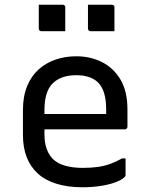

<svg xmlns="http://www.w3.org/2000/svg" viewBox="-20 -781 640 812"><path d="M303 -543Q362 -543 411 -518.5Q460 -494 489.5 -444.5Q519 -395 519 -318V-245Q519 -242 517.5 -239.5Q516 -237 514 -235.5Q512 -234 508 -234H168V-211Q168 -189 172 -170.5Q176 -152 183.5 -137Q191 -122 202 -110Q222 -90 254.5 -80.5Q287 -71 330 -71Q366 -71 394 -75Q422 -79 446.5 -88Q471 -97 496 -111H511V-40Q511 -38 510 -36Q509 -34 507 -32Q495 -20 468 -10Q441 0 405 5.5Q369 11 329 11Q268 11 220 -3.5Q172 -18 140.5 -46.5Q109 -75 93 -116Q77 -157 77 -211V-315Q77 -373 94.5 -416Q112 -459 143 -487Q174 -515 215 -529Q256 -543 303 -543ZM168 -299H429V-319Q429 -358 420.5 -386.5Q412 -415 394 -433Q378 -448 355 -455.5Q332 -463 303 -463Q238 -463 203 -428.5Q168 -394 168 -316ZM144 -761H245Q249 -761 251 -759.5Q253 -758 254.5 -756Q256 -754 256 -750V-649H155Q152 -649 149.5 -650.5Q147 -652 145.5 -654.5Q144 -657 144 -660ZM352 -761H453Q457 -761 459 -759.5Q461 -758 462.5 -756Q464 -754 464 -750V-649H363Q360 -649 357.5 -650.5Q355 -652 353.5 -654.5Q352 -657 352 -660Z"/></svg>

Font: Code D OnePiece
Style: Regular
Weight: 400
Version: Version 1.085; ttfautohint (v1.8.4.7-5d5b);Nerd Fonts 3.0.2